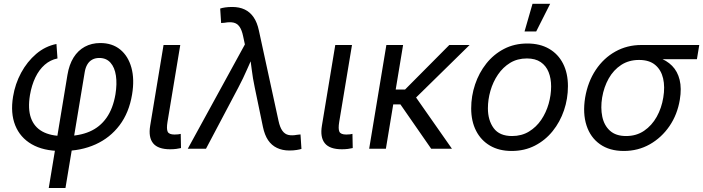

<svg xmlns="http://www.w3.org/2000/svg" viewBox="-20 -773 3655 998"><path d="M233.4 204.1 330.6 -383.8Q339.4 -437 362.3 -473.9Q385.3 -510.7 420.7 -530Q456.1 -549.3 501.5 -549.3Q563.5 -549.3 605 -515.4Q646.5 -481.4 663.1 -421.1Q679.7 -360.8 666.5 -281.7Q650.9 -187.5 601.6 -122.1Q552.2 -56.6 476.6 -22.5Q400.9 11.7 306.6 11.7H295.9Q205.6 11.7 145 -23.2Q84.5 -58.1 59.1 -121.6Q33.7 -185.1 47.9 -271Q58.6 -336.9 89.8 -394.8Q121.1 -452.6 168 -492.7Q214.8 -532.7 273.4 -544.4L278.8 -469.2Q241.7 -461.9 212.4 -436.3Q183.1 -410.6 163.8 -370.4Q144.5 -330.1 135.7 -278.8Q124 -207 140.9 -159.9Q157.7 -112.8 200.4 -89.4Q243.2 -65.9 309.6 -65.9H319.8Q392.1 -65.9 445.8 -89.1Q499.5 -112.3 533.4 -160.4Q567.4 -208.5 580.1 -282.7Q588.9 -337.4 582.5 -379.9Q576.2 -422.4 554.4 -447Q532.7 -471.7 496.1 -471.7Q475.1 -471.7 459.5 -463.1Q443.8 -454.6 434.1 -438.2Q424.3 -421.9 420.4 -398.4L320.3 204.1Z M864.7 2.9Q801.3 2.9 775.9 -28.3Q750.5 -59.6 760.7 -120.1L830.1 -539.1H917L850.6 -139.2Q844.7 -103 851.6 -88.4Q858.4 -73.7 887.2 -73.7Q898.9 -73.7 906.2 -74.7Q913.6 -75.7 919.4 -77.1L920.9 -3.4Q911.1 -1 896.2 1Q881.3 2.9 864.7 2.9Z M956.1 0 1252.9 -542 1244.1 -583Q1237.3 -616.7 1225.1 -634Q1212.9 -651.4 1193.8 -655.5Q1174.8 -659.7 1147.9 -654.8L1129.4 -653.3L1124.5 -728.5Q1133.8 -731.9 1150.6 -734.4Q1167.5 -736.8 1187.5 -736.8Q1224.1 -736.8 1252 -723.6Q1279.8 -710.4 1298.3 -683.3Q1316.9 -656.2 1325.7 -614.3L1427.7 -145Q1435.1 -110.8 1447.8 -93.3Q1460.4 -75.7 1479.5 -71.5Q1498.5 -67.4 1523.9 -72.3L1542 -74.2L1546.9 1Q1538.6 3.9 1521.7 6.6Q1504.9 9.3 1484.4 9.3Q1447.8 9.3 1419.7 -4.2Q1391.6 -17.6 1373.5 -44.4Q1355.5 -71.3 1346.7 -113.3L1304.2 -317.9Q1293.9 -366.2 1288.3 -412.6Q1282.7 -459 1276.4 -504.4H1306.2Q1284.7 -459.5 1264.4 -412.6Q1244.1 -365.7 1218.8 -317.9L1050.8 0Z M1757.3 2.9Q1693.8 2.9 1668.5 -28.3Q1643.1 -59.6 1653.3 -120.1L1722.7 -539.1H1809.6L1743.2 -139.2Q1737.3 -103 1744.1 -88.4Q1751 -73.7 1779.8 -73.7Q1791.5 -73.7 1798.8 -74.7Q1806.2 -75.7 1812 -77.1L1813.5 -3.4Q1803.7 -1 1788.8 1Q1773.9 2.9 1757.3 2.9Z M2075.2 -539.1 1985.8 0H1898.9L1988.3 -539.1ZM2420.9 -539.1 2106.4 -230.5H1990.7L2003.4 -307.6H2085.4L2315.4 -539.1ZM2221.2 0 2059.6 -232.9 2117.2 -302.7 2329.1 0Z M2639.6 11.7Q2574.2 11.7 2527.1 -15.9Q2480 -43.5 2454.6 -93.3Q2429.2 -143.1 2429.2 -209.5Q2429.2 -273.9 2449.5 -334.2Q2469.7 -394.5 2507.8 -442.6Q2545.9 -490.7 2599.9 -518.8Q2653.8 -546.9 2721.2 -546.9Q2786.6 -546.9 2834 -519.5Q2881.3 -492.2 2906.7 -442.4Q2932.1 -392.6 2932.1 -325.2Q2932.1 -259.8 2911.6 -199.5Q2891.1 -139.2 2852.8 -91.6Q2814.5 -43.9 2760.5 -16.1Q2706.5 11.7 2639.6 11.7ZM2641.6 -65.9Q2691.4 -65.9 2729.5 -89.1Q2767.6 -112.3 2793.2 -150.1Q2818.8 -188 2831.8 -233.6Q2844.7 -279.3 2844.7 -323.7Q2844.7 -365.7 2831.5 -398.4Q2818.4 -431.2 2790.5 -450.2Q2762.7 -469.2 2718.8 -469.2Q2669.4 -469.2 2631.8 -446.3Q2594.2 -423.3 2568.4 -385.3Q2542.5 -347.2 2529.3 -301.3Q2516.1 -255.4 2516.1 -210Q2516.1 -147.9 2546.1 -106.9Q2576.2 -65.9 2641.6 -65.9ZM2706.5 -609.4 2748 -753.4H2839.8L2767.1 -609.4Z M3222.2 11.7Q3148.4 11.7 3098.6 -23.4Q3048.8 -58.6 3028.6 -121.1Q3008.3 -183.6 3021.5 -265.6Q3035.6 -348.1 3076.7 -409.7Q3117.7 -471.2 3178.7 -505.1Q3239.7 -539.1 3313.5 -539.1H3614.7L3602.5 -465.3H3375L3301.8 -461.4Q3248.5 -461.4 3208.7 -435.3Q3168.9 -409.2 3144 -365Q3119.1 -320.8 3109.9 -266.1Q3101.1 -212.4 3110.6 -166.7Q3120.1 -121.1 3150.6 -93.5Q3181.2 -65.9 3234.4 -65.9Q3288.1 -65.9 3328.1 -93.3Q3368.2 -120.6 3393.6 -166Q3418.9 -211.4 3427.7 -266.1Q3437 -321.3 3426.8 -365.5Q3416.5 -409.7 3385.7 -435.5Q3355 -461.4 3301.8 -461.4L3305.7 -488.3Q3359.4 -488.3 3402.3 -473.9Q3445.3 -459.5 3473.6 -430.7Q3502 -401.9 3512.7 -357.9Q3523.4 -314 3513.7 -254.9Q3501 -177.7 3460 -117.7Q3418.9 -57.6 3357.7 -22.9Q3296.4 11.7 3222.2 11.7Z"/></svg>

Font: Inter 18pt
Style: Italic
Weight: 400
Italic angle: -9.3988°
Designer: Rasmus Andersson
Foundry: rsms
Version: Version 4.001;git-66647c0bb